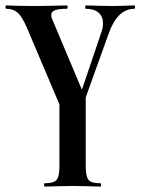

<svg xmlns="http://www.w3.org/2000/svg" viewBox="-37 -406 513 701"><path d="M126 263Q149 263 160.5 257.5Q172 252 176 238Q180 224 180 194V-67H276V194Q276 224 280 238Q284 252 295 257.5Q306 263 330 263Q332 263 332 269Q332 275 330 275Q304 275 289 274L228 273L168 274Q152 275 126 275Q124 275 124 269Q124 263 126 263ZM454 -374Q392 -374 360 -284L237 58Q236 63 226 63Q218 63 215 58L62 -303Q43 -347 26.5 -360.5Q10 -374 -14 -374Q-17 -374 -17 -380Q-17 -386 -14 -386Q4 -386 16 -385L83 -384L160 -385Q177 -386 207 -386Q210 -386 210 -380Q210 -374 207 -374Q179 -374 164.5 -369Q150 -364 150 -351Q150 -343 154 -335L274 -50L223 37L332 -285Q339 -303 339 -321Q339 -346 322.5 -360Q306 -374 276 -374Q274 -374 274 -380Q274 -386 276 -386Q303 -386 317 -385L377 -384L417 -385Q429 -386 454 -386Q456 -386 456 -380Q456 -374 454 -374Z"/></svg>

Font: Cormorant Garamond
Style: Bold
Weight: 700
Designer: Christian Thalmann (Catharsis Fonts)
Foundry: Catharsis Fonts
Version: Version 4.000